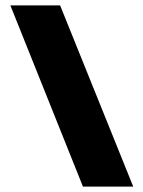

<svg xmlns="http://www.w3.org/2000/svg" viewBox="-20 -694 533 714"><path d="M288.5 0 18.5 -674H203.5L475.5 0Z"/></svg>

Font: Anybody Black
Style: Regular
Weight: 900
Designer: Tyler Finck
Foundry: Etcetera Type Company
Version: Version 1.010; ttfautohint (v1.8.3) -l 8 -r 50 -G 200 -x 14 